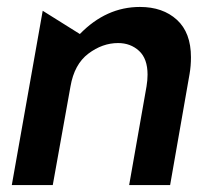

<svg xmlns="http://www.w3.org/2000/svg" viewBox="-20 -533 613 553"><path d="M530 -368Q530 -439 489.5 -476Q449 -513 383 -513Q286 -513 210 -435L103 -502L14 0H132L183 -284Q194 -348 234.5 -378.5Q275 -409 320 -409Q356 -409 380.5 -386.5Q405 -364 405 -318Q405 -302 402 -284L352 0H470L526 -320Q530 -343 530 -368Z"/></svg>

Font: Geom Medium
Style: Italic
Weight: 500
Italic angle: -10°
Version: Version 1.102